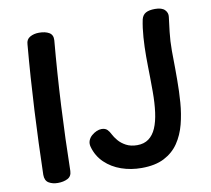

<svg xmlns="http://www.w3.org/2000/svg" viewBox="-86 -885 1099 999"><g transform="rotate(-10 463.5 -385.0)"><path d="M110 -721Q111 -747 131.5 -758.5Q152 -770 179 -770Q212 -770 232.5 -758Q253 -746 251 -717Q236 -549 227 -375.5Q218 -202 215 -33Q214 -5 192.5 6Q171 17 141 17Q113 17 93 5Q73 -7 73 -38Q77 -203 86 -376.5Q95 -550 110 -721ZM723 -745Q729 -768 746.5 -777.5Q764 -787 795 -787Q831 -787 846.5 -771Q862 -755 859 -734Q855 -702 849.5 -656Q844 -610 844 -556Q844 -534 844.5 -511Q845 -488 845 -462Q845 -436 845 -403Q845 -344 840.5 -284.5Q836 -225 822 -171Q808 -117 779.5 -75Q751 -33 703.5 -8.5Q656 16 584 16Q527 16 477 -1.5Q427 -19 391 -53.5Q355 -88 341 -138Q336 -156 341.5 -171Q347 -186 359.5 -197Q372 -208 386 -214Q400 -220 412 -220Q432 -220 442.5 -209.5Q453 -199 460 -184Q468 -168 483.5 -149.5Q499 -131 523.5 -118Q548 -105 582 -105Q618 -105 642.5 -123Q667 -141 681.5 -174.5Q696 -208 702.5 -256.5Q709 -305 709 -365Q709 -407 708.5 -439Q708 -471 707.5 -498Q707 -525 707 -551Q707 -601 710.5 -651.5Q714 -702 723 -745Z"/></g></svg>

Font: Playpen Sans SemiBold
Style: Regular
Weight: 600
Designer: Laura Meseguer, Veronika Burian, José Scaglione
Foundry: TypeTogether
Version: Version 1.001